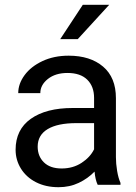

<svg xmlns="http://www.w3.org/2000/svg" viewBox="-20 -770 568 800"><path d="M304 -607H231L325 -750H435ZM261 -466Q211 -466 179.5 -441Q148 -416 148 -382H56Q56 -421 82.5 -457Q109 -493 157 -515.5Q205 -538 266 -538Q356 -538 409.5 -492.5Q463 -447 463 -361V-115Q463 -88 468 -58Q473 -28 482 -8V0H387Q377 -21 374 -55Q346 -26 308 -8Q270 10 224 10Q171 10 130.5 -10.5Q90 -31 67.5 -67Q45 -103 45 -146Q45 -230 108.5 -275Q172 -320 283 -320H372V-362Q372 -410 343.5 -438Q315 -466 261 -466ZM372 -148V-257H298Q220 -257 178.5 -232Q137 -207 137 -159Q137 -119 163 -93.5Q189 -68 237 -68Q284 -68 320 -91.5Q356 -115 372 -148Z"/></svg>

Font: Freesentation 5 Medium
Style: Regular
Weight: 500
Designer: glyphs from Roboto by Christian Robertson / Hangul glyphs from Noto Sans CJK(Source Han Sans) by Jang Soo-young and Kang
Foundry: PT&
Version: Version 2.001